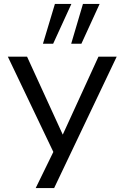

<svg xmlns="http://www.w3.org/2000/svg" viewBox="-20 -779 635 979"><path d="M162 180 265 -31V23L20 -490H118L308 -75H292L482 -490H575L256 180ZM343 -556 403 -759H488L395 -556ZM199 -556 260 -759H344L251 -556Z"/></svg>

Font: Nunito Sans 10pt SemiExpanded
Style: Regular
Weight: 400
Width: 6
Designer: Vernon Adams
Foundry: Vernon Adams
Version: Version 3.101;gftools[0.9.27]